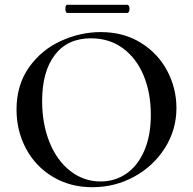

<svg xmlns="http://www.w3.org/2000/svg" viewBox="-20 -770 806 802"><path d="M49 -312Q49 -415 101 -488.5Q153 -562 234.5 -599Q316 -636 401 -636Q496 -636 568 -591.5Q640 -547 678.5 -474Q717 -401 717 -319Q717 -228 669 -152Q621 -76 540.5 -32Q460 12 366 12Q273 12 200.5 -31.5Q128 -75 88.5 -149.5Q49 -224 49 -312ZM610 -290Q610 -383 579.5 -455.5Q549 -528 492.5 -569Q436 -610 360 -610Q262 -610 209 -540.5Q156 -471 156 -348Q156 -252 187 -175.5Q218 -99 274 -55.5Q330 -12 400 -12Q460 -12 507.5 -44.5Q555 -77 582.5 -140Q610 -203 610 -290ZM253 -733Q253 -740 255 -745Q257 -750 261 -750H512Q516 -750 518.5 -745Q521 -740 521 -733Q521 -726 518.5 -721Q516 -716 512 -716H261Q257 -716 255 -721.5Q253 -727 253 -733Z"/></svg>

Font: Cormorant Unicase SemiBold
Style: Regular
Weight: 600
Designer: Christian Thalmann (Catharsis Fonts)
Foundry: Catharsis Fonts
Version: Version 4.000